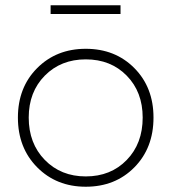

<svg xmlns="http://www.w3.org/2000/svg" viewBox="-20 -707 650 728"><path d="M171.9 -687H437V-653.8H171.9ZM305.2 -522Q417 -522 489.5 -448.7Q562 -375.5 562 -261.2Q562 -146 489.5 -72.5Q417 1 305.2 1Q193.8 1 120.8 -72.8Q47.9 -146.5 47.9 -261.2Q47.9 -375.5 120.8 -448.7Q193.8 -522 305.2 -522ZM305.2 -481.9Q210.9 -481.9 149.9 -420.2Q88.9 -358.4 88.9 -261.2Q88.9 -163.1 149.9 -100.6Q210.9 -38.1 305.2 -38.1Q399.9 -38.1 460.4 -100.3Q521 -162.6 521 -261.2Q521 -358.4 460.4 -420.2Q399.9 -481.9 305.2 -481.9Z"/></svg>

Font: Montserrat-Arabic ExtraLight
Style: Regular
Weight: 275
Designer: Mohamed Gaber
Foundry: Kief Type Foundry
Version: Version 5.008;PS 005.008;hotconv 1.0.88;makeotf.lib2.5.64775